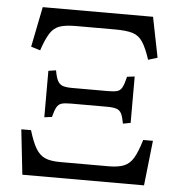

<svg xmlns="http://www.w3.org/2000/svg" viewBox="-51 -759 763 808"><g transform="rotate(5 330.0 -355.0)"><path d="M102 -528 63 -540 97 -710H563L597 -540L558 -528Q542 -577 525.5 -602Q509 -627 482.5 -635Q456 -643 409 -643H243Q200 -643 175 -634.5Q150 -626 134 -601Q118 -576 102 -528ZM144 -249V-445L176 -450Q181 -421 188.5 -406.5Q196 -392 210 -387Q224 -382 250 -382H402Q428 -382 441 -386Q454 -390 461.5 -404.5Q469 -419 476 -449L508 -453V-257L476 -251Q471 -279 464 -293Q457 -307 442.5 -311.5Q428 -316 402 -316H250Q224 -316 211 -312Q198 -308 190.5 -294.5Q183 -281 176 -253ZM73 0 52 -190H93Q108 -140 124 -113.5Q140 -87 163.5 -77Q187 -67 227 -67H432Q472 -67 496.5 -77Q521 -87 536.5 -113.5Q552 -140 567 -190H608L587 0Z"/></g></svg>

Font: Literata 36pt
Style: Regular
Weight: 400
Designer: Latin by Veronika Burian and Jose Scaglione. Greek by Irene Vlachou. Cyrillic by Vera Evstafieva.
Foundry: TypeTogether
Version: Version 3.002